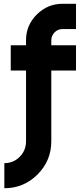

<svg xmlns="http://www.w3.org/2000/svg" viewBox="-20 -767 438 1018"><path d="M118 -27V-18Q118 30 85 64Q51 98 3 98V231Q106 231 179 158Q252 85 252 -18V-27ZM312 -747Q232 -747 175 -690Q118 -633 118 -554V-527H37V-393H118V-27H252V-393H383V-527H252V-554Q252 -578 270 -596Q287 -613 312 -613H383V-747Z"/></svg>

Font: Unageo
Style: Bold
Weight: 700
Designer: Richard Sepsi
Foundry: Richard Sepsi
Version: Version 2.000